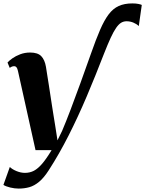

<svg xmlns="http://www.w3.org/2000/svg" viewBox="-47 -855 850 1124"><path d="M62.5 249Q39 249 13 242.8Q-13 236.5 -27 227.5L10.5 122.5Q25 136.5 50 146.8Q75 157 99 157Q128 157 151.8 144.5Q175.5 132 200.2 103Q225 74 255 24H161L58 -440Q54.5 -455.5 49.2 -461.5Q44 -467.5 36.5 -467.5Q29.5 -467.5 23.2 -465.2Q17 -463 10 -457.5L-3 -489Q6.5 -500 25.5 -513.5Q44.5 -527 71.2 -537.2Q98 -547.5 129.5 -547.5Q174 -547.5 194.5 -526.2Q215 -505 222 -464Q225.5 -440.5 230 -413Q234.5 -385.5 239 -356.5Q243.5 -327.5 248 -297.5Q252.5 -267.5 257.2 -237.5Q262 -207.5 266.5 -178.8Q271 -150 275.5 -123.5L289.5 -33.5L316.5 -88.5Q339.5 -142.5 366.2 -213Q393 -283.5 423.2 -366.8Q453.5 -450 485.5 -541Q514.5 -624 539 -680.5Q563.5 -737 589.2 -771Q615 -805 648.2 -820Q681.5 -835 727.5 -835Q749 -835 763.2 -832Q777.5 -829 783 -826L765.5 -702.5Q751.5 -715.5 733 -723Q714.5 -730.5 694 -730.5Q676.5 -730.5 662 -721.8Q647.5 -713 632.8 -691.8Q618 -670.5 601 -633.8Q584 -597 562 -541Q512 -411.5 460.8 -290.8Q409.5 -170 354.5 -61.5Q299.5 47 238.5 141.5Q210 186 182 209.2Q154 232.5 124.8 240.8Q95.5 249 62.5 249Z"/></svg>

Font: Merriweather 72pt Black
Style: Italic
Weight: 900
Italic angle: -7.8°
Version: Version 2.101